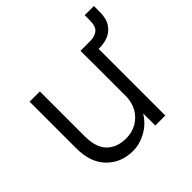

<svg xmlns="http://www.w3.org/2000/svg" viewBox="-160 -751 908 908"><g transform="rotate(-45 294.0 -297.0)"><path d="M121.5 -202.5Q121.5 -124 157.5 -89Q193.5 -54 253.5 -54Q293 -54 324.8 -72.2Q356.5 -90.5 375 -123Q393.5 -155.5 393.5 -197V-446H393V-500H459Q487.5 -500 507 -514.5Q526.5 -529 526.5 -573.5V-605H588V-567.5Q588 -521 570.2 -494.5Q552.5 -468 525.8 -457Q499 -446 470.5 -446H460.5V0H393.5V-81Q366.5 -37 323 -13Q279.5 11 235 11Q156 11 104.5 -40.8Q53 -92.5 53 -189V-500H121.5Z"/></g></svg>

Font: Overused Grotesk Book
Style: Regular
Weight: 375
Version: Version 0.004